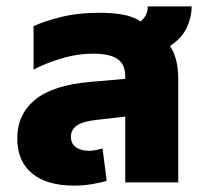

<svg xmlns="http://www.w3.org/2000/svg" viewBox="-20 -571 646 601"><path d="M212 10Q126 10 80 -28.5Q34 -67 34 -138Q34 -213 90 -259Q146 -305 266 -315L372 -324V-332Q372 -370 347.5 -386.5Q323 -403 273 -403Q221 -403 170.5 -387.5Q120 -372 85 -353V-489Q114 -503 168 -517Q222 -531 293 -531Q330 -531 363 -525.5Q396 -520 420 -504Q444 -524 442 -551H580Q580 -518 565 -485Q550 -452 512 -427Q538 -390 538 -322V0H372V-206L284 -196Q239 -191 220.5 -178Q202 -165 202 -143Q202 -121 218 -110Q234 -99 259 -99Q270 -99 281 -101.5Q292 -104 301 -106L314 -5Q295 1 267.5 5.5Q240 10 212 10Z"/></svg>

Font: Noto Sans Thai UI ExtBd
Style: Regular
Weight: 800
Designer: Monotype Design Team
Foundry: Monotype Imaging Inc.
Version: Version 2.000